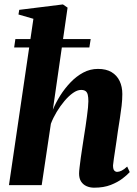

<svg xmlns="http://www.w3.org/2000/svg" viewBox="-20 -837 621 868"><path d="M405.5 11.5Q386.5 11.5 371 4.5Q355.5 -2.5 346.5 -16.5Q337.5 -30.5 337.5 -52.5Q337.5 -62 339.8 -81Q342 -100 345.2 -124Q348.5 -148 352.5 -173Q356.5 -198 359.5 -219Q363.5 -243.5 367 -267Q370.5 -290.5 373.2 -311.8Q376 -333 377.8 -350.5Q379.5 -368 379.5 -379.5Q379.5 -397 376.8 -408.5Q374 -420 366.8 -425.2Q359.5 -430.5 346.5 -430.5Q329.5 -430.5 310 -416.8Q290.5 -403 271.5 -380.5Q252.5 -358 236.2 -331Q220 -304 210 -277.5L168.5 0H20.5L131 -752L63.5 -771.5L67 -792.5L264.5 -817L285.5 -802.5L219 -341Q232 -372.5 252.2 -404.8Q272.5 -437 298.8 -464.5Q325 -492 356.2 -508.8Q387.5 -525.5 423 -525.5Q460 -525.5 484.2 -511Q508.5 -496.5 520.8 -470.8Q533 -445 533 -412Q533 -386.5 529.8 -358.8Q526.5 -331 522 -302Q517.5 -273 513 -244.5Q510.5 -225 507.2 -203.2Q504 -181.5 500.8 -160Q497.5 -138.5 494.8 -120Q492 -101.5 491 -89.5Q491 -71.5 496.8 -65.8Q502.5 -60 509.5 -60Q518.5 -60 529.8 -65.5Q541 -71 555 -84L566.5 -59Q555.5 -46.5 534 -30Q512.5 -13.5 480.8 -1Q449 11.5 405.5 11.5ZM49.5 -660.5H390L384 -622.5H44Z"/></svg>

Font: Merriweather 120pt ExtraBold
Style: Italic
Weight: 800
Italic angle: -7.8°
Version: Version 2.101